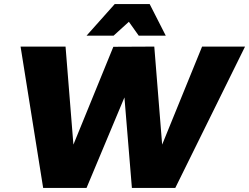

<svg xmlns="http://www.w3.org/2000/svg" viewBox="-20 -932 1235 952"><path d="M982 -701H1195L849 0H634L597 -449L409 0H194L82 -701H305L344 -215L542 -700L745 -701L784 -215ZM802 -755H668L619 -824L543 -755H409L549 -912H722Z"/></svg>

Font: Gontserrat ExtraBold
Style: Italic
Weight: 800
Italic angle: -11.3°
Designer: Julieta Ulanovsky
Foundry: Julieta Ulanovsky
Version: Version 6.001